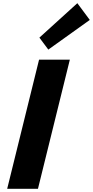

<svg xmlns="http://www.w3.org/2000/svg" viewBox="-20 -1184 583 1204"><path d="M543 -1059 283 -873 227 -948 465 -1164ZM218 0H25L225 -810H418Z"/></svg>

Font: TypoPRO Sinkin Sans
Style: 800 Black Italic
Weight: 900
Italic angle: -112°
Designer: Keith Bates
Foundry: K-Type
Version: Sinkin Sans (version 1.0)  by Keith Bates   •   © 2014   www